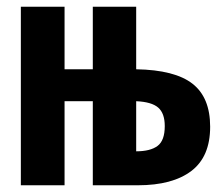

<svg xmlns="http://www.w3.org/2000/svg" viewBox="-20 -551 645 571"><path d="M256 -250H172V0H42V-531H172V-345H256V-531H385V-345Q500 -343 552.5 -302Q605 -261 605 -174Q605 -85 549 -42.5Q493 0 390 0H256ZM470 -176Q470 -214 450.5 -231Q431 -248 385 -250V-101Q427 -101 448.5 -117Q470 -133 470 -176Z"/></svg>

Font: Qzxlaeiskcpccdgjqmyffctclhy
Style: Regular
Weight: 700
Monospace: yes
Designer: Carrois Corporate & Edenspiekermann
Foundry: Carrois Corporate GbR & Edenspiekermann AG
Version: Version 2.001